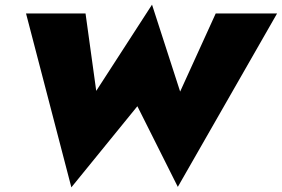

<svg xmlns="http://www.w3.org/2000/svg" viewBox="-20 -758 1212 826"><path d="M755 -364 634 -738 394 -367 348 -700H92L287 48L571 -301L745 46L1172 -700H908Z"/></svg>

Font: Jost* Black
Style: Italic
Weight: 900
Italic angle: -10°
Version: Version 3.7